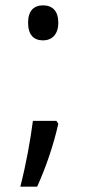

<svg xmlns="http://www.w3.org/2000/svg" viewBox="-20 -568 323 718"><path d="M141 -417C173 -417 198 -438 198 -483C198 -527 176 -548 141 -548C106 -548 85 -527 85 -483C85 -438 106 -417 141 -417ZM191 -116H103C94 -45 77 49 56 130H119C152 57 180 -25 198 -105Z"/></svg>

Font: Noto Sans Devanagari UI Condensed
Style: Regular
Weight: 400
Width: 3
Designer: Jelle Bosma - Monotype Design Team
Foundry: Monotype Imaging Inc.
Version: Version 2.004